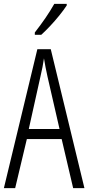

<svg xmlns="http://www.w3.org/2000/svg" viewBox="-20 -967 454 987"><path d="M356 0 297 -252H118L58 0H0L172 -714H241L414 0ZM224 -574Q218 -600 214 -622Q210 -644 206 -667Q200 -624 188 -574L128 -304H286ZM323 -939Q308 -916 285 -887.5Q262 -859 237 -832.5Q212 -806 192 -788H159V-800Q190 -840 214 -875Q238 -910 259 -947H323Z"/></svg>

Font: Noto Sans Ethiopic ExtraCondensed Light
Style: Regular
Weight: 300
Width: 2
Designer: Monotype Design Team
Foundry: Monotype Imaging Inc.
Version: Version 2.102; ttfautohint (v1.8.4.7-5d5b)